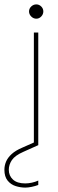

<svg xmlns="http://www.w3.org/2000/svg" viewBox="-83 -660 264 873"><path d="M71 0V-512H91V0ZM82 -575Q69 -575 59 -585Q49 -595 49 -608Q49 -621 59 -630.5Q69 -640 82 -640Q95 -640 104.5 -630.5Q114 -621 114 -608Q114 -595 104.5 -585Q95 -575 82 -575ZM32 193Q10 193 -12 186Q-34 179 -48.5 161Q-63 143 -63 112Q-63 93 -55.5 75Q-48 57 -30 40.5Q-12 24 19 11L80 -16L91 0L24 30Q-15 47 -29 68Q-43 89 -43 112Q-43 139 -24 156.5Q-5 174 32 174Q46 174 62 170.5Q78 167 91 161V181Q78 186 61.5 189.5Q45 193 32 193Z"/></svg>

Font: DM Sans 12pt Thin
Style: Regular
Weight: 250
Version: Version 4.004;gftools[0.9.30]